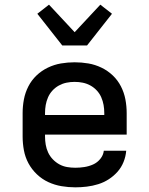

<svg xmlns="http://www.w3.org/2000/svg" viewBox="-20 -795 640 823"><path d="M303 8Q273 8 243.5 3Q214 -2 187 -14.5Q160 -27 138 -48Q116 -69 102 -95Q88 -121 82.5 -150.5Q77 -180 77 -210V-310Q77 -340 82.5 -369Q88 -398 101.5 -424.5Q115 -451 136.5 -471.5Q158 -492 185 -505Q212 -518 241 -523Q270 -528 300 -528Q330 -528 359 -523Q388 -518 415 -505Q442 -492 463.5 -471.5Q485 -451 498.5 -424.5Q512 -398 517.5 -369Q523 -340 523 -310V-218H173V-210Q173 -192 176 -174.5Q179 -157 186.5 -141Q194 -125 206.5 -112Q219 -99 234.5 -90.5Q250 -82 267.5 -79Q285 -76 303 -76Q322 -76 341.5 -79Q361 -82 379 -90Q397 -98 410 -114Q423 -130 425 -149H521Q519 -124 509.5 -100.5Q500 -77 483.5 -58.5Q467 -40 446 -26.5Q425 -13 401 -5.5Q377 2 352 5Q327 8 303 8ZM173 -302H427V-310Q427 -328 424 -345Q421 -362 414 -378Q407 -394 395 -407Q383 -420 367.5 -428.5Q352 -437 335 -440.5Q318 -444 300 -444Q282 -444 265 -440.5Q248 -437 232.5 -428.5Q217 -420 205 -407Q193 -394 186 -378Q179 -362 176 -345Q173 -328 173 -310ZM247 -600 140 -736 190 -775 300 -657 410 -775 460 -736 353 -600Z"/></svg>

Font: Iosevka Aile Medium
Style: Regular
Weight: 500
Designer: Belleve Invis
Foundry: Belleve Invis
Version: Version 27.3.5; ttfautohint (v1.8.4)